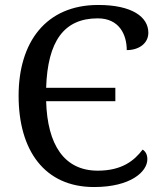

<svg xmlns="http://www.w3.org/2000/svg" viewBox="-20 -744 653 774"><path d="M359 10C507 10 574 -52 574 -102C574 -122 566 -134 555 -141C521 -96 471 -56 374 -56C239 -56 171 -160 166 -336H445V-390H166C172 -578 238 -670 374 -670C461 -670 491 -604 491 -542C540 -542 578 -569 578 -612C578 -676 512 -724 376 -724C165 -724 55 -574 55 -358C55 -137 160 10 359 10Z"/></svg>

Font: Noto Serif
Style: Regular
Weight: 400
Designer: Monotype Design Team
Foundry: Monotype Imaging Inc.
Version: Version 2.015